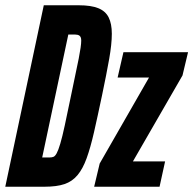

<svg xmlns="http://www.w3.org/2000/svg" viewBox="-33 -708 733 728"><path d="M-13 0 133 -688H266Q312 -688 339.5 -677Q367 -666 379 -642Q391 -618 391 -580Q391 -541 381 -484.5Q371 -428 354 -347Q337 -266 323.5 -207Q310 -148 295.5 -108Q281 -68 261 -44Q241 -20 211.5 -10Q182 0 136 0ZM127 -111H156Q164 -111 170 -113.5Q176 -116 182 -127Q188 -138 195.5 -163Q203 -188 212.5 -232Q222 -276 236 -344Q256 -438 265.5 -486Q275 -534 275 -554Q275 -562 273 -566.5Q271 -571 268 -573Q265 -575 261 -576Q257 -577 252 -577H226ZM324 0 345 -88 532 -414H413L435 -510H680L659 -422L471 -96H593L572 0Z"/></svg>

Font: Saira UltraCondensed ExtraBold
Style: Italic
Weight: 800
Width: 1
Italic angle: -12°
Designer: Hector Gatti with collaboration of the Omnibus-Type team
Foundry: Omnibus-Type
Version: Version 1.101